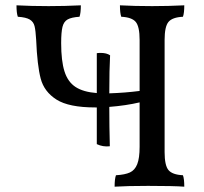

<svg xmlns="http://www.w3.org/2000/svg" viewBox="-20 -699 769 722"><path d="M668 -40Q673 -26 673 3Q634 0 537 0Q458 0 411 3Q411 -26 416 -40Q450 -42 468.5 -50.5Q487 -59 496 -81.5Q505 -104 505 -147V-314Q454 -302 391 -297Q391 -223 393 -149Q367 -146 344 -157V-295H338Q239 -295 192.5 -324.5Q146 -354 133 -403.5Q120 -453 116 -549Q114 -584 110 -600.5Q106 -617 92 -625.5Q78 -634 47 -636Q42 -650 42 -679Q98 -676 163 -676Q224 -676 284 -679Q284 -650 279 -636Q249 -634 234.5 -626Q220 -618 215 -598Q210 -578 210 -537Q210 -470 222.5 -430.5Q235 -391 264 -372Q293 -353 344 -349V-499Q349 -500 359 -500Q381 -500 394 -491Q391 -439 391 -348Q451 -350 505 -357V-549Q505 -599 490.5 -616.5Q476 -634 436 -636Q431 -650 431 -679Q486 -676 552 -676Q613 -676 673 -679Q673 -650 668 -636Q628 -634 613.5 -616.5Q599 -599 599 -549V-127Q599 -77 613.5 -59.5Q628 -42 668 -40Z"/></svg>

Font: Vollkorn SC
Style: Regular
Weight: 400
Designer: Friedrich Althausen
Foundry: Friedrich Althausen
Version: Version 4.015